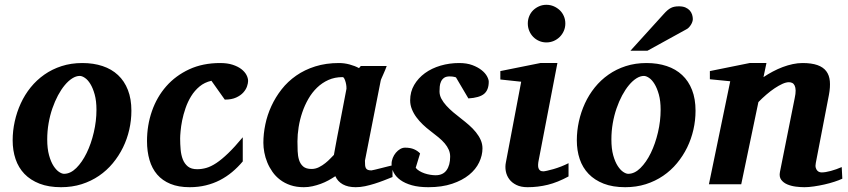

<svg xmlns="http://www.w3.org/2000/svg" viewBox="-20 -760 3498 792"><path d="M377.9 -307.1Q377.9 -343.8 370.6 -370.1Q363.3 -396.5 352.8 -413.6Q342.3 -430.7 330.3 -438.7Q318.4 -446.8 309.1 -446.8Q293.9 -446.8 278.1 -436.8Q262.2 -426.8 247.3 -408.9Q232.4 -391.1 219.2 -366.5Q206.1 -341.8 196 -312.7Q186 -283.7 180.4 -251.2Q174.8 -218.8 174.8 -185.1Q174.8 -146.5 182.4 -119.4Q189.9 -92.3 200.9 -75.4Q211.9 -58.6 223.6 -50.8Q235.4 -43 244.1 -43Q270.5 -43 294.7 -66.9Q318.8 -90.8 337.4 -128.9Q356 -167 366.9 -213.9Q377.9 -260.7 377.9 -307.1ZM522 -303.2Q522 -263.7 513.2 -225.1Q504.4 -186.5 487.3 -151.6Q470.2 -116.7 445.3 -86.7Q420.4 -56.6 388.2 -34.7Q356 -12.7 316.7 -0.2Q277.3 12.2 231.9 12.2Q180.7 12.2 143.1 -2.4Q105.5 -17.1 80.8 -42.7Q56.2 -68.4 44.2 -103.8Q32.2 -139.2 32.2 -181.2Q32.2 -220.2 40.8 -259Q49.3 -297.9 65.7 -333.5Q82 -369.1 106.4 -399.4Q130.9 -429.7 162.8 -452.1Q194.8 -474.6 234.1 -487.3Q273.4 -500 319.8 -500Q365.7 -500 403.1 -487.5Q440.4 -475.1 466.8 -450.4Q493.2 -425.8 507.6 -388.9Q522 -352.1 522 -303.2Z M1003.4 -425.8Q1003.4 -417 999 -403.8Q994.6 -390.6 983.6 -378.4Q972.7 -366.2 954.1 -357.7Q935.5 -349.1 907.2 -349.1L852.1 -426.8Q823.7 -420.4 803.2 -403.3Q782.7 -386.2 768.6 -363.3Q754.4 -340.3 745.4 -314Q736.3 -287.6 731.4 -263.2Q726.6 -238.8 724.9 -219Q723.1 -199.2 723.1 -189Q723.1 -166 725.1 -143.3Q727.1 -120.6 734.1 -102.5Q741.2 -84.5 755.1 -73.2Q769 -62 793.5 -62Q812 -62 831.1 -67.4Q850.1 -72.8 872.3 -87.4Q894.5 -102.1 921.1 -127.7Q947.8 -153.3 981.4 -193.8V-94.2Q960.9 -69.8 937.5 -50.3Q914.1 -30.8 887 -16.8Q859.9 -2.9 828.9 4.6Q797.9 12.2 762.2 12.2Q716.3 12.2 683.1 -1.5Q649.9 -15.1 628.4 -40Q606.9 -64.9 596.7 -100.1Q586.4 -135.3 586.4 -178.2Q586.4 -243.2 606.7 -301.5Q627 -359.9 665.8 -404.1Q704.6 -448.2 760.5 -474.1Q816.4 -500 888.2 -500Q918 -500 939.7 -492.9Q961.4 -485.8 975.6 -474.9Q989.7 -463.9 996.6 -450.9Q1003.4 -438 1003.4 -425.8Z M1409.2 -394Q1409.7 -396 1408.9 -403.8Q1408.2 -411.6 1406 -420.2Q1403.8 -428.7 1400.6 -435.3Q1397.5 -441.9 1393.1 -441.9Q1360.8 -441.9 1334.7 -430.2Q1308.6 -418.5 1287.8 -398.4Q1267.1 -378.4 1252 -352.1Q1236.8 -325.7 1226.8 -296.1Q1216.8 -266.6 1211.9 -235.8Q1207 -205.1 1207 -176.8Q1207 -156.7 1207.8 -136.7Q1208.5 -116.7 1213.6 -100.1Q1218.8 -83.5 1230.7 -73.2Q1242.7 -63 1265.1 -63Q1281.2 -63 1295.7 -70.3Q1310.1 -77.6 1322 -87.2Q1334 -96.7 1343 -106.4Q1352.1 -116.2 1357.4 -121.1Q1360.8 -141.1 1363 -152.1Q1365.2 -163.1 1366.9 -173.1Q1368.7 -183.1 1371.1 -195.8Q1373.5 -208.5 1378.2 -232.2Q1382.8 -255.9 1390.1 -294.2Q1397.5 -332.5 1409.2 -394ZM1599.1 -29.8Q1582 -22.9 1563.2 -15.6Q1544.4 -8.3 1524.9 -2.2Q1505.4 3.9 1485.8 8.1Q1466.3 12.2 1447.3 12.2Q1415.5 12.2 1394.3 0.5Q1373 -11.2 1363.3 -33.2Q1350.1 -24.4 1335 -16.1Q1319.8 -7.8 1303.2 -1.7Q1286.6 4.4 1269 8.3Q1251.5 12.2 1233.4 12.2Q1202.6 12.2 1178.2 3.9Q1153.8 -4.4 1135.3 -18.6Q1116.7 -32.7 1103.8 -51.3Q1090.8 -69.8 1082.5 -90.1Q1074.2 -110.4 1070.3 -131.3Q1066.4 -152.3 1066.4 -170.9Q1066.4 -208 1074.5 -246.8Q1082.5 -285.6 1099.4 -322.3Q1116.2 -358.9 1141.6 -391.4Q1167 -423.8 1201.7 -448Q1236.3 -472.2 1280.5 -486.1Q1324.7 -500 1378.4 -500Q1400.4 -500 1422.1 -494.1Q1443.8 -488.3 1460.9 -479L1468.3 -487.8H1575.2Q1572.8 -480.5 1568.8 -471.2Q1564.9 -461.9 1561 -453.1Q1557.1 -444.3 1554 -437.3Q1550.8 -430.2 1550.3 -426.8L1485.4 -97.2Q1485.4 -85.9 1486.1 -78.1Q1486.8 -70.3 1489.7 -65.7Q1492.7 -61 1498 -59.1Q1503.4 -57.1 1512.2 -57.1Q1514.2 -57.1 1526.6 -60.1Q1539.1 -63 1554 -66.9Q1568.8 -70.8 1582 -74Q1595.2 -77.1 1599.1 -78.1Z M1996.1 -422.9Q1996.1 -389.2 1977.1 -373Q1958 -356.9 1912.1 -354L1860.8 -440.9Q1857.4 -441.9 1853.5 -442.9Q1850.1 -443.8 1845.2 -444.3Q1840.3 -444.8 1835 -444.8Q1819.8 -444.8 1811.5 -438.7Q1803.2 -432.6 1799.1 -423.3Q1794.9 -414.1 1793.9 -403.1Q1793 -392.1 1793 -382.8Q1793 -367.2 1800.8 -352.5Q1808.6 -337.9 1821.3 -324Q1834 -310.1 1849.9 -296.6Q1865.7 -283.2 1881.8 -271Q1898.9 -257.8 1914.8 -243.9Q1930.7 -230 1943.1 -214.6Q1955.6 -199.2 1962.9 -182.6Q1970.2 -166 1970.2 -147.9Q1970.2 -119.1 1956.5 -90.3Q1942.9 -61.5 1915 -38.8Q1887.2 -16.1 1845.2 -2Q1803.2 12.2 1747.1 12.2Q1707.5 12.2 1679 4.2Q1650.4 -3.9 1631.8 -17.3Q1613.3 -30.8 1604.2 -47.9Q1595.2 -64.9 1595.2 -83Q1595.2 -96.2 1600.1 -108.4Q1605 -120.6 1613 -130.1Q1621.1 -139.6 1630.9 -145.3Q1640.6 -150.9 1650.9 -150.9Q1672.9 -150.9 1688 -144.3Q1703.1 -137.7 1712.9 -127L1694.8 -67.9Q1700.2 -60.5 1710 -54.7Q1719.7 -48.8 1731.2 -44.9Q1742.7 -41 1754.6 -39.1Q1766.6 -37.1 1776.9 -37.1Q1807.1 -37.1 1822 -57.9Q1836.9 -78.6 1836.9 -113.8Q1836.9 -128.9 1831.1 -142.3Q1825.2 -155.8 1814.5 -168.5Q1803.7 -181.2 1788.6 -193.6Q1773.4 -206.1 1754.9 -220.2Q1739.3 -231.9 1724.4 -246.1Q1709.5 -260.3 1697.8 -276.1Q1686 -292 1679 -309.6Q1671.9 -327.1 1671.9 -346.2Q1671.9 -381.3 1688.5 -409.7Q1705.1 -438 1732.9 -458.3Q1760.7 -478.5 1797.4 -489.3Q1834 -500 1874 -500Q1905.3 -500 1928.2 -491.5Q1951.2 -482.9 1966.3 -470.9Q1981.4 -459 1988.8 -445.6Q1996.1 -432.1 1996.1 -422.9Z M2325.2 -32.2Q2280.3 -7.8 2239.7 2.2Q2199.2 12.2 2156.2 12.2Q2128.9 12.2 2110.1 2.9Q2091.3 -6.3 2080.6 -21Q2069.8 -35.6 2066.4 -54Q2063 -72.3 2066.9 -90.8L2129.9 -422.9L2043.9 -432.1V-466.8L2209 -500H2279.3L2202.1 -99.1Q2200.2 -90.3 2199.7 -82Q2199.2 -73.7 2200.9 -67.4Q2202.6 -61 2207.5 -57.1Q2212.4 -53.2 2221.2 -53.2Q2225.1 -53.2 2236.6 -55.7Q2248 -58.1 2263.2 -62.5Q2278.3 -66.9 2294.7 -73.2Q2311 -79.6 2325.2 -86.9ZM2312 -663.1Q2312 -647 2305.9 -632.8Q2299.8 -618.7 2289.1 -607.9Q2278.3 -597.2 2264.2 -591.1Q2250 -585 2233.9 -585Q2217.8 -585 2203.9 -591.1Q2189.9 -597.2 2179.4 -607.9Q2168.9 -618.7 2163.1 -632.8Q2157.2 -647 2157.2 -663.1Q2157.2 -679.2 2163.1 -693.4Q2168.9 -707.5 2179.4 -717.8Q2189.9 -728 2203.9 -734.1Q2217.8 -740.2 2233.9 -740.2Q2250 -740.2 2264.2 -734.1Q2278.3 -728 2289.1 -717.8Q2299.8 -707.5 2305.9 -693.4Q2312 -679.2 2312 -663.1Z M2705.1 -307.1Q2705.1 -343.8 2697.8 -370.1Q2690.4 -396.5 2679.9 -413.6Q2669.4 -430.7 2657.5 -438.7Q2645.5 -446.8 2636.2 -446.8Q2621.1 -446.8 2605.2 -436.8Q2589.4 -426.8 2574.5 -408.9Q2559.6 -391.1 2546.4 -366.5Q2533.2 -341.8 2523.2 -312.7Q2513.2 -283.7 2507.6 -251.2Q2502 -218.8 2502 -185.1Q2502 -146.5 2509.5 -119.4Q2517.1 -92.3 2528.1 -75.4Q2539.1 -58.6 2550.8 -50.8Q2562.5 -43 2571.3 -43Q2597.7 -43 2621.8 -66.9Q2646 -90.8 2664.6 -128.9Q2683.1 -167 2694.1 -213.9Q2705.1 -260.7 2705.1 -307.1ZM2849.1 -303.2Q2849.1 -263.7 2840.3 -225.1Q2831.5 -186.5 2814.5 -151.6Q2797.4 -116.7 2772.5 -86.7Q2747.6 -56.6 2715.3 -34.7Q2683.1 -12.7 2643.8 -0.2Q2604.5 12.2 2559.1 12.2Q2507.8 12.2 2470.2 -2.4Q2432.6 -17.1 2408 -42.7Q2383.3 -68.4 2371.3 -103.8Q2359.4 -139.2 2359.4 -181.2Q2359.4 -220.2 2367.9 -259Q2376.5 -297.9 2392.8 -333.5Q2409.2 -369.1 2433.6 -399.4Q2458 -429.7 2490 -452.1Q2522 -474.6 2561.3 -487.3Q2600.6 -500 2647 -500Q2692.9 -500 2730.2 -487.5Q2767.6 -475.1 2793.9 -450.4Q2820.3 -425.8 2834.7 -388.9Q2849.1 -352.1 2849.1 -303.2ZM2837.9 -681.2Q2837.9 -676.3 2835.9 -670.2Q2834 -664.1 2830.3 -658.2Q2826.7 -652.3 2822 -647.2Q2817.4 -642.1 2811.5 -639.2L2650.9 -550.8H2580.6L2717.8 -702.1Q2726.1 -711.4 2733.2 -717.5Q2740.2 -723.6 2747.6 -727.3Q2754.9 -731 2762.7 -732.4Q2770.5 -733.9 2780.8 -733.9Q2796.9 -733.9 2807.9 -729Q2818.8 -724.1 2825.4 -716.6Q2832 -709 2835 -699.5Q2837.9 -689.9 2837.9 -681.2Z M3454.6 -22.9Q3441.4 -16.6 3421.9 -10.3Q3402.3 -3.9 3380.6 1Q3358.9 5.9 3337.2 9Q3315.4 12.2 3298.3 12.2Q3281.7 12.2 3262.5 9.8Q3243.2 7.3 3227.3 0.5Q3211.4 -6.3 3202.4 -18.6Q3193.4 -30.8 3197.3 -50.8L3258.3 -356Q3262.2 -374 3262 -386.5Q3261.7 -398.9 3258.1 -406.7Q3254.4 -414.6 3248.3 -417.7Q3242.2 -420.9 3234.4 -420.9Q3222.7 -420.9 3207.5 -414.1Q3192.4 -407.2 3175.5 -396Q3158.7 -384.8 3141.4 -369.9Q3124 -355 3108.4 -338.9L3037.6 0H2904.3L2992.2 -424.8L2908.2 -433.1V-466.8L3072.3 -500H3141.6L3129.4 -441.9Q3147.5 -454.1 3167.7 -464.8Q3188 -475.6 3208.7 -483.4Q3229.5 -491.2 3250.2 -495.6Q3271 -500 3290.5 -500Q3327.6 -500 3351.8 -491.5Q3376 -482.9 3388.4 -466.3Q3400.9 -449.7 3403.1 -425.3Q3405.3 -400.9 3399.4 -369.1L3345.2 -87.9Q3342.8 -75.7 3345 -68.1Q3347.2 -60.5 3351.3 -56.2Q3355.5 -51.8 3360.4 -50.3Q3365.2 -48.8 3369.1 -48.8Q3384.8 -48.8 3407.2 -54.9Q3429.7 -61 3452.1 -70.8Z"/></svg>

Font: Charis SIL Afr
Style: Bold Italic
Weight: 700
Italic angle: -11°
Foundry: SIL International
Version: Version 5.000